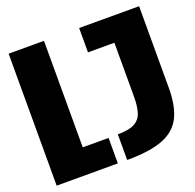

<svg xmlns="http://www.w3.org/2000/svg" viewBox="-123 -829 972 957"><g transform="rotate(-20 362.5 -350.0)"><path d="M19 0V-700H206.5V-135H343.5V0ZM393 0V-136Q451.5 -136 481.5 -151.8Q511.5 -167.5 522.2 -200.2Q533 -233 533 -283.5V-571H393V-700H711V-266.5Q711 -171.5 682 -112.8Q653 -54 583.8 -27Q514.5 0 393 0Z"/></g></svg>

Font: Trispace SemiCondensed ExtraBold
Style: Regular
Weight: 800
Width: 4
Designer: Tyler Finck
Foundry: Etcetera Type Company
Version: Version 1.210; ttfautohint (v1.8.3)